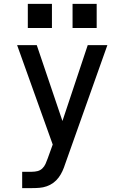

<svg xmlns="http://www.w3.org/2000/svg" viewBox="-20 -967 640 987"><path d="M94 0V-84H144Q159 -84 173 -87.5Q187 -91 197.5 -101Q208 -111 214 -124.5Q220 -138 225 -152L251 -224L68 -735H169L301 -345L431 -735H532L315 -124Q309 -105 301 -87.5Q293 -70 281.5 -54.5Q270 -39 254.5 -27.5Q239 -16 220.5 -9.5Q202 -3 183 -1.5Q164 0 144 0ZM353 -823V-947H477V-823ZM123 -823V-947H247V-823Z"/></svg>

Font: Iosevka SS04 Medium Extended
Style: Regular
Weight: 500
Width: 7
Monospace: yes
Designer: Belleve Invis
Foundry: Belleve Invis
Version: Version 19.0.0; ttfautohint (v1.8.4)